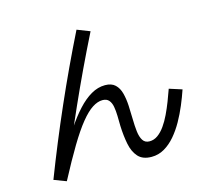

<svg xmlns="http://www.w3.org/2000/svg" viewBox="-115 -927 1231 1112"><g transform="rotate(-15 500.0 -370.5)"><path d="M860.9 -317.9 937.2 -293.6Q922.7 -250.8 903.5 -205Q884.3 -159.2 860.1 -116.1Q835.8 -73 806.1 -38.3Q776.4 -3.7 741 17Q705.6 37.7 664.1 37.7Q611.1 37.7 583.9 7.6Q556.7 -22.5 546.8 -72.7Q536.9 -122.9 534.6 -182.3Q534.2 -212.8 533.5 -243.1Q532.8 -273.3 528.3 -298.2Q523.8 -323.2 510.8 -338.3Q497.8 -353.5 472.9 -353.5Q443.6 -353.5 411.6 -332.9Q379.7 -312.4 341.8 -265.9Q303.9 -219.4 257.8 -142.5Q211.6 -65.6 152.3 46.8L79.1 19.1Q157.8 -185.3 246.1 -386.3Q334.3 -587.3 433.4 -786.5L509.8 -756.7Q409.3 -556.2 320.4 -356.6Q231.4 -156.9 150 45.6L116.5 20.4Q154.7 -52 192.3 -119.1Q229.9 -186.2 268.1 -243.5Q306.2 -300.8 345.4 -343.4Q384.6 -386.1 425.4 -409.7Q466.3 -433.4 509.1 -433.4Q548.3 -433.4 569.8 -412.8Q591.4 -392.3 600.2 -358.1Q609.1 -323.9 611.2 -283.5Q613.3 -243.1 613.9 -202.4Q614.5 -161.8 618.4 -127.6Q622.4 -93.4 635.4 -72.9Q648.5 -52.3 675.4 -52.3Q702.3 -52.3 725.2 -68.8Q748.1 -85.2 767.8 -113.1Q787.6 -141.1 804.1 -175.9Q820.7 -210.7 834.9 -247.4Q849.1 -284.1 860.9 -317.9Z"/></g></svg>

Font: Murecho Thin
Style: Regular
Weight: 100
Designer: Neil Summerour
Foundry: Positype
Version: Version 1.010